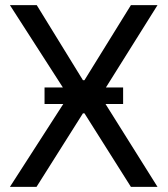

<svg xmlns="http://www.w3.org/2000/svg" viewBox="-20 -727 652 747"><path d="M302.7 -415H308.6L489.3 -707H592.8L392.1 -386.7H459V-322.3H390.6L592.8 0H489.3L308.6 -286.1H302.7L122.1 0H18.6L226.1 -322.3H153.3V-386.7H224.6L18.6 -707H123Z"/></svg>

Font: Pretendard JP
Style: Regular
Weight: 400
Designer: Base glyphs from Inter by Rasmus Andersson; Hangeul glyphs from Noto Sans CJK(Source Han Sans) by Jang Soo-young and Kan
Foundry: Kil Hyung-jin
Version: Version 1.309